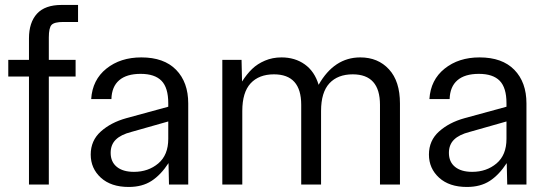

<svg xmlns="http://www.w3.org/2000/svg" viewBox="-20 -740 2198 770"><path d="M96.2 -585.9Q96.2 -649.9 128.4 -685.1Q160.6 -720.2 227.1 -720.2H293V-651.9H233.9Q198.2 -651.9 187 -640.4Q175.8 -628.9 175.8 -589.8V-500H283.2V-433.1H175.8V0H96.2V-433.1H13.2V-500H96.2Z M496.1 9.8Q425.3 9.8 384.5 -27.3Q343.8 -64.5 343.8 -120.1Q343.8 -176.3 384.3 -212.6Q424.8 -249 486.8 -266.1L654.8 -312V-326.2Q654.8 -388.2 627.7 -416Q600.6 -443.8 543.9 -443.8Q487.8 -443.8 458 -418.2Q428.2 -392.6 426.8 -342.8H345.7Q350.6 -419.9 406.7 -464.8Q462.9 -509.8 546.9 -509.8Q637.7 -509.8 686.3 -460Q734.9 -410.2 734.9 -325.2V0H657.7L655.8 -85.9Q625 -38.6 587.6 -14.4Q550.3 9.8 496.1 9.8ZM423.8 -127Q423.8 -90.8 448.5 -70.8Q473.1 -50.8 517.1 -50.8Q574.7 -50.8 614.7 -84.5Q654.8 -118.2 654.8 -183.1V-252.9L506.8 -210.9Q464.8 -200.2 444.3 -179.9Q423.8 -159.7 423.8 -127Z M871.6 0V-500H948.7L950.7 -413.1Q970.2 -443.4 991.2 -463.6Q1012.2 -483.9 1042.5 -496.8Q1072.8 -509.8 1108.9 -509.8Q1163.1 -509.8 1202.4 -481.7Q1241.7 -453.6 1257.8 -399.9Q1320.3 -509.8 1424.8 -509.8Q1496.1 -509.8 1540 -461.9Q1584 -414.1 1584 -325.2V0H1503.9V-319.8Q1503.9 -441.9 1394.5 -441.9Q1334.5 -441.9 1301 -405.8Q1267.6 -369.6 1267.6 -294.9V0H1188V-319.8Q1188 -441.9 1078.6 -441.9Q1018.6 -441.9 985.1 -405.8Q951.7 -369.6 951.7 -294.9V0Z M1852.5 9.8Q1781.7 9.8 1741 -27.3Q1700.2 -64.5 1700.2 -120.1Q1700.2 -176.3 1740.7 -212.6Q1781.2 -249 1843.3 -266.1L2011.2 -312V-326.2Q2011.2 -388.2 1984.1 -416Q1957 -443.8 1900.4 -443.8Q1844.2 -443.8 1814.5 -418.2Q1784.7 -392.6 1783.2 -342.8H1702.1Q1707 -419.9 1763.2 -464.8Q1819.3 -509.8 1903.3 -509.8Q1994.1 -509.8 2042.7 -460Q2091.3 -410.2 2091.3 -325.2V0H2014.2L2012.2 -85.9Q1981.4 -38.6 1944.1 -14.4Q1906.7 9.8 1852.5 9.8ZM1780.3 -127Q1780.3 -90.8 1804.9 -70.8Q1829.6 -50.8 1873.5 -50.8Q1931.2 -50.8 1971.2 -84.5Q2011.2 -118.2 2011.2 -183.1V-252.9L1863.3 -210.9Q1821.3 -200.2 1800.8 -179.9Q1780.3 -159.7 1780.3 -127Z"/></svg>

Font: TASA Orbiter Deck
Style: Regular
Weight: 400
Designer: Weizhong Zhang
Version: Version 1.000;Glyphs 3.1.2 (3151)